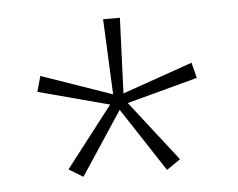

<svg xmlns="http://www.w3.org/2000/svg" viewBox="-36 -801 551 444"><g transform="rotate(-5 239.0 -579.0)"><path d="M257 -759H218L226 -584L62 -641L52 -605L217 -561L108 -420L141 -400L238 -547L335 -399L367 -421L258 -561L422 -605L413 -641L250 -584Z"/></g></svg>

Font: Noto Sans Lao UI SemCond ExtLt
Style: Regular
Weight: 200
Width: 4
Designer: Monotype Design Team
Foundry: Monotype Imaging Inc.
Version: Version 2.000